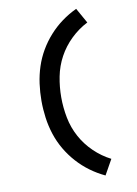

<svg xmlns="http://www.w3.org/2000/svg" viewBox="-106 -909 811 1137"><g transform="rotate(-10 300.0 -340.0)"><path d="M434 161Q387 139 345.5 108.5Q304 78 269.5 39.5Q235 1 209 -43.5Q183 -88 167 -137Q151 -186 144 -237.5Q137 -289 137 -340Q137 -391 144 -442.5Q151 -494 167 -543Q183 -592 209 -636.5Q235 -681 269.5 -719.5Q304 -758 345.5 -788.5Q387 -819 434 -841L485 -750Q430 -722 384.5 -678Q339 -634 309.5 -579.5Q280 -525 268 -463.5Q256 -402 256 -340Q256 -278 268 -216.5Q280 -155 309.5 -100.5Q339 -46 384.5 -2Q430 42 485 70Z"/></g></svg>

Font: Iosevka Book
Style: Bold
Weight: 700
Designer: Belleve Invis
Foundry: Belleve Invis
Version: Version 28.0.7; ttfautohint (v1.8.3)